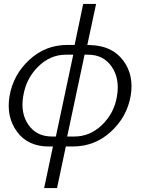

<svg xmlns="http://www.w3.org/2000/svg" viewBox="-20 -750 735 983"><path d="M206 213 251 0H230Q122 0 66.5 -76.5Q11 -153 29 -259Q48 -368 130.5 -444Q213 -520 325 -520H362L406 -730H472L427 -520L446 -519Q555 -515 611 -440Q667 -365 649 -259Q630 -151 547.5 -75.5Q465 0 352 0H317L272 213ZM247 -51H266L355 -470H317Q237 -470 175 -408.5Q113 -347 99 -258Q84 -171 125.5 -111Q167 -51 247 -51ZM324 -51H360Q441 -51 503 -111Q565 -171 579 -258Q594 -347 552 -408.5Q510 -470 431 -470H413Z"/></svg>

Font: Raleway-v4020
Style: Italic
Weight: 400
Italic angle: -12°
Designer: Matt McInerney, Pablo Impallari, Rodrigo Fuenzalida
Foundry: Matt McInerney, Pablo Impallari, Rodrigo Fuenzalida
Version: Version 4.020;PS 004.020;hotconv 1.0.88;makeotf.lib2.5.64775